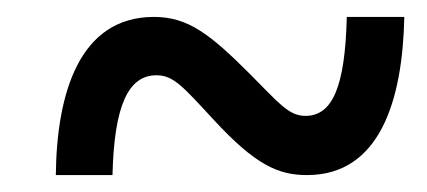

<svg xmlns="http://www.w3.org/2000/svg" viewBox="-20 -470 505 227"><path d="M46 -263H113C115 -346 132 -381 165 -381C185 -381 196 -368 233 -328C282 -275 309 -263 343 -263C429 -263 456 -351 458 -450H390C388 -367 373 -333 341 -333C321 -333 309 -349 275 -383C228 -430 202 -450 162 -450C74 -450 47 -360 46 -263Z"/></svg>

Font: Noto Serif Tamil Condensed
Style: Bold Italic
Weight: 700
Width: 3
Italic angle: -12°
Designer: Indian Type Foundry, Tom Grace, and the Monotype Design Team
Foundry: Monotype Imaging Inc.
Version: Version 2.003